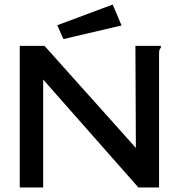

<svg xmlns="http://www.w3.org/2000/svg" viewBox="-20 -825 790 845"><path d="M67 -623H176L578 -174L576 -623H688V-615Q682 -609 681 -602Q680 -595 680 -578V0H589L170 -475V0H67ZM259 -653 232 -714 476 -805 515 -713Z"/></svg>

Font: Inconsolata ExtraExpanded SemiBold
Style: Regular
Weight: 600
Width: 8
Monospace: yes
Designer: Raph Levien, Cyreal, Brenton Simpson
Foundry: Raph Levien, Cyreal, Google
Version: Version 3.001; ttfautohint (v1.8.2.53-6de2)